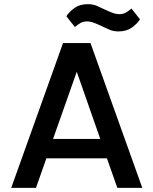

<svg xmlns="http://www.w3.org/2000/svg" viewBox="-20 -903 737 923"><path d="M494 -142H203L153 0H34L283 -696H415L664 0H544ZM462 -235 349 -558 235 -235ZM550 -752Q525 -752 507 -760Q489 -768 472 -776Q449 -787 431.5 -793.5Q414 -800 398 -800Q381 -800 368 -793Q355 -786 340 -773L299 -825Q314 -848 339.5 -865.5Q365 -883 402 -883Q427 -883 445 -875Q463 -867 480 -859Q503 -848 520.5 -841.5Q538 -835 554 -835Q571 -835 584 -842Q597 -849 612 -862L653 -810Q638 -787 612.5 -769.5Q587 -752 550 -752Z"/></svg>

Font: IBM-Poppins
Style: Poppins-Medium
Weight: 500
Designer: Mike Abbink, Paul van der Laan, Pieter van Rosmalen, Ben Mitchell, Mark Frömberg
Foundry: Bold Monday
Version: Version 1.1